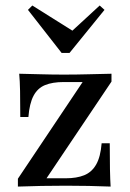

<svg xmlns="http://www.w3.org/2000/svg" viewBox="-20 -688 478 708"><path d="M46 0V-29L284.7 -385.5H215.3Q173.4 -385.5 146 -374.2Q118.5 -362.9 103.6 -334.7Q88.7 -306.5 84.7 -256.5H54.8Q54.8 -314.5 54 -352.8Q53.2 -391.1 50.8 -416.1Q90.3 -415.3 131.9 -414.1Q173.4 -412.9 215.3 -412.9Q260.5 -412.9 304.8 -414.1Q349.2 -415.3 391.1 -416.1V-387.1L151.6 -30.6H222.6Q262.9 -30.6 290.7 -41.9Q318.5 -53.2 334.7 -81.5Q350.8 -109.7 354.8 -159.7H384.7Q384.7 -102.4 385.5 -63.7Q386.3 -25 387.9 0Q349.2 -1.6 307.3 -2.4Q265.3 -3.2 223.4 -3.2Q179 -3.2 133.5 -2.4Q87.9 -1.6 46 0ZM347.6 -667.7 365.3 -651.6 236.3 -492.7H207.3L83.1 -651.6L99.2 -667.7L266.1 -562.9L224.2 -554Z"/></svg>

Font: Playfair SemiBold
Style: Regular
Weight: 600
Designer: Claus Eggers Sørensen
Foundry: Claus Eggers Sørensen
Version: Version 2.001;gftools[0.9.30]